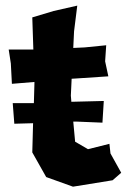

<svg xmlns="http://www.w3.org/2000/svg" viewBox="-20 -665 462 700"><path d="M26.4 -289.1 32.2 -213.9 100.6 -215.8 97.7 -109.4 148.4 -19.5 246.1 15.6 390.6 -7.8 421.9 -35.2 382.8 -105.5 378.9 -140.6 300.8 -121.1 253.9 -148.4 247.1 -221.7H258.8L353.5 -217.8L358.4 -296.9L240.2 -293.9L238.3 -316.4L241.2 -377.9L257.8 -378.9L375 -386.7L363.3 -441.4L367.2 -500L289.1 -492.2L247.1 -490.2L250 -550.8L261.7 -644.5L175.8 -625L97.7 -601.6L101.6 -484.4H11.7L19.5 -433.6L23.4 -359.4L105.5 -366.2V-359.4L103.5 -289.1H98.6Z"/></svg>

Font: MaokenAssortedSans-Lite
Style: Lite
Weight: 400
Version: Version 1.400